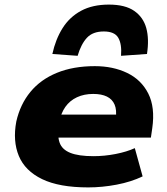

<svg xmlns="http://www.w3.org/2000/svg" viewBox="-20 -805 726 836"><path d="M364 11Q238 11 163.5 -25Q89 -61 62 -126Q35 -191 51 -276Q68 -351 112.5 -405Q157 -459 228 -488Q299 -517 393 -517Q472 -517 533.5 -487.5Q595 -458 625.5 -398Q656 -338 643 -247L637 -206H201L217 -306H500L484 -289Q489 -326 479 -349.5Q469 -373 445.5 -384.5Q422 -396 386 -396Q346 -396 315 -381.5Q284 -367 264.5 -339.5Q245 -312 238 -272L236 -260Q229 -214 239.5 -184Q250 -154 286 -139.5Q322 -125 387 -125Q435 -125 483.5 -134.5Q532 -144 567 -160L601 -37Q551 -13 488 -1Q425 11 364 11ZM318 -562 208 -570Q222 -634 252.5 -682.5Q283 -731 333 -758Q383 -785 454 -785Q525 -785 564.5 -757.5Q604 -730 617 -682.5Q630 -635 620 -570L507 -562Q511 -613 495 -640.5Q479 -668 432 -668Q384 -668 358.5 -640.5Q333 -613 318 -562Z"/></svg>

Font: Nunito Sans 7pt SemiExpanded Black
Style: Italic
Weight: 900
Width: 6
Italic angle: -9°
Designer: Vernon Adams
Foundry: Vernon Adams
Version: Version 3.101;gftools[0.9.27]